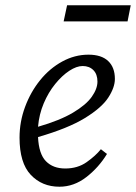

<svg xmlns="http://www.w3.org/2000/svg" viewBox="-20 -694 515 727"><path d="M293 -444Q270 -444 242.5 -426Q215 -408 189 -376Q163 -344 145.5 -302.5Q128 -261 124 -214Q207 -238 256.5 -267.5Q306 -297 327.5 -327.5Q349 -358 349 -385Q349 -413 333.5 -428.5Q318 -444 293 -444ZM205 13Q139 13 96.5 -32Q54 -77 54 -173Q54 -233 75 -289.5Q96 -346 132 -390.5Q168 -435 215.5 -461Q263 -487 315 -487Q364 -487 389.5 -463Q415 -439 415 -395Q415 -363 390 -324.5Q365 -286 301.5 -247Q238 -208 124 -175Q127 -111 154 -83.5Q181 -56 227 -56Q274 -56 308 -80Q342 -104 362 -129L385 -111Q354 -60 307 -23.5Q260 13 205 13ZM221 -613 234 -674H475L463 -613Z"/></svg>

Font: Source Serif Pro
Style: Italic
Weight: 400
Italic angle: -12°
Designer: Frank Grießhammer
Foundry: Adobe Systems Incorporated
Version: Version 3.001;hotconv 1.0.111;makeotfexe 2.5.65597